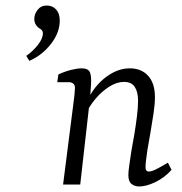

<svg xmlns="http://www.w3.org/2000/svg" viewBox="-20 -667 659 694"><path d="M483 7Q467 7 455.5 -2Q444 -11 444 -34Q444 -48 447.5 -71Q451 -94 455 -122Q460 -148 465.5 -181Q471 -214 475 -246.5Q479 -279 479 -303Q479 -335 467 -353Q455 -371 428 -371Q402 -371 374.5 -353.5Q347 -336 324.5 -309Q302 -282 289 -253L285 -279Q310 -345 355.5 -382.5Q401 -420 449 -420Q491 -420 515.5 -393Q540 -366 540 -316Q540 -291 535 -257Q530 -223 524 -189Q518 -155 513 -126Q510 -105 508 -89Q506 -73 506 -63Q506 -47 518 -47Q528 -47 544 -55Q560 -63 587 -79L600 -53Q575 -25 542 -9Q509 7 483 7ZM208 0 245 -290Q247 -302 249 -322Q251 -342 251 -349Q251 -360 244.5 -365Q238 -370 229 -370H187L191 -398Q215 -409 237.5 -414.5Q260 -420 275 -420Q300 -420 305.5 -404.5Q311 -389 309 -362L306 -318L270 0ZM86 -447 75 -465Q98 -481 116.5 -504Q135 -527 135 -547Q135 -557 125 -563Q116 -568 110 -577Q104 -586 104 -599Q104 -616 116 -631.5Q128 -647 149 -647Q170 -647 183 -632.5Q196 -618 196 -593Q196 -549 164 -508Q132 -467 86 -447Z"/></svg>

Font: Yrsa Light
Style: Italic
Weight: 300
Italic angle: -7.10001°
Designer: Anna Giedrys (Yrsa+Rasa design), David Brezina (Yrsa art-direction, Rasa art-direction, design)
Foundry: Rosetta Type Foundry
Version: Version 2.004